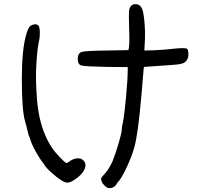

<svg xmlns="http://www.w3.org/2000/svg" viewBox="-20 -775 1040 949"><path d="M632.8 -750Q643.6 -756.8 658.2 -753.4Q672.9 -750 679.7 -736.3Q688.5 -722.7 693.4 -672.9Q698.2 -623 696.3 -575.2L693.4 -525.4L739.3 -526.4Q787.1 -528.3 828.1 -533.2Q898.4 -541 905.3 -533.2Q910.2 -528.3 911.1 -512.7Q912.1 -497.1 908.2 -487.3Q899.4 -463.9 873 -459Q858.4 -455.1 777.3 -450.2L692.4 -444.3L690.4 -438.5Q687.5 -399.4 679.7 -311.5Q662.1 -108.4 643.6 -45.9Q630.9 -1 607.9 48.3Q585 97.7 570.3 116.2Q560.5 127 556.6 133.8Q550.8 145.5 538.1 151.4Q525.4 157.2 511.7 153.3Q504.9 150.4 495.1 140.6Q485.4 130.9 483.4 124Q478.5 111.3 480 106.4Q481.4 101.6 493.2 88.9Q516.6 65.4 536.1 22.5Q550.8 -13.7 566.4 -66.9Q582 -120.1 582 -136.7Q582 -147.5 587.9 -171.9Q594.7 -208 603 -295.9Q611.3 -383.8 611.3 -430.7V-443.4L506.8 -444.3Q401.4 -446.3 382.8 -451.2Q364.3 -456.1 364.3 -483.4Q364.3 -512.7 385.3 -518.6Q406.2 -524.4 510.7 -525.4L614.3 -527.3L617.2 -539.1Q621.1 -571.3 618.2 -630.9Q616.2 -707 618.2 -723.6Q620.1 -740.2 632.8 -750ZM140.6 -652.3Q160.2 -659.2 169.9 -648.4Q175.8 -642.6 176.8 -618.2Q177.7 -593.8 172.9 -572.3Q164.1 -533.2 160.2 -464.8Q156.2 -410.2 159.2 -342.3Q162.1 -274.4 168.9 -231.4Q186.5 -118.2 239.3 -41Q248 -27.3 272.9 -1Q297.9 25.4 306.6 30.3Q311.5 32.2 328.1 19.5Q344.7 8.8 361.3 7.8Q377 6.8 383.8 11.7Q413.1 29.3 396.5 64.5Q387.7 84 358.9 106Q330.1 127.9 313.5 127.9Q289.1 127.9 232.4 76.2Q209 56.6 194.3 32.2Q176.8 10.7 155.8 -26.9Q134.8 -64.5 126 -97.7Q121.1 -104.5 115.2 -131.8Q111.3 -150.4 103.5 -176.8Q87.9 -231.4 87.9 -387.7Q87.9 -531.2 110.4 -607.4Q117.2 -629.9 123.5 -639.2Q129.9 -648.4 140.6 -652.3Z"/></svg>

Font: JasonHandwriting4
Style: Regular
Weight: 400
Version: Version 1.01.21